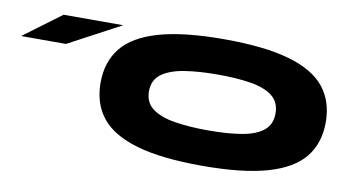

<svg xmlns="http://www.w3.org/2000/svg" viewBox="-69 -828 1865 1016"><g transform="rotate(10 863.5 -320.0)"><path d="M1062 20Q844 20 711 -18.5Q578 -57 517.5 -132.5Q457 -208 457 -320Q457 -432 517.5 -507.5Q578 -583 711 -621.5Q844 -660 1062 -660Q1280 -660 1413 -621.5Q1546 -583 1606.5 -507.5Q1667 -432 1667 -320Q1667 -208 1606.5 -132.5Q1546 -57 1413 -18.5Q1280 20 1062 20ZM1062 -170Q1165 -170 1240 -182.5Q1315 -195 1356 -227.5Q1397 -260 1397 -320Q1397 -380 1356 -412.5Q1315 -445 1240 -457.5Q1165 -470 1062 -470Q959 -470 881.5 -457.5Q804 -445 760.5 -412.5Q717 -380 717 -320Q717 -260 760.5 -227.5Q804 -195 881.5 -182.5Q959 -170 1062 -170ZM0 -490 202 -640H522L241 -490Z"/></g></svg>

Font: Syne ExtraBold
Style: Regular
Weight: 800
Designer: Lucas Descroix
Foundry: Bonjour Monde
Version: Version 2.200; ttfautohint (v1.8.4)